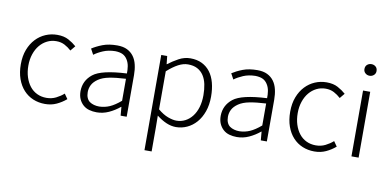

<svg xmlns="http://www.w3.org/2000/svg" viewBox="-87 -1023 3111 1531"><g transform="rotate(10 1468.5 -257.0)"><path d="M300 13Q248 13 203.5 -5.5Q159 -24 126 -60Q93 -96 74.5 -148Q56 -200 56 -266Q56 -333 76 -385Q96 -437 130 -473Q164 -509 208.5 -528Q253 -547 303 -547Q357 -547 394 -527Q431 -507 459 -482L426 -442Q401 -465 371.5 -480.5Q342 -496 304 -496Q264 -496 230 -479Q196 -462 171 -432Q146 -402 131.5 -359.5Q117 -317 117 -266Q117 -215 130.5 -173Q144 -131 168 -100.5Q192 -70 226.5 -53.5Q261 -37 303 -37Q345 -37 380 -54.5Q415 -72 442 -96L470 -56Q435 -26 393 -6.5Q351 13 300 13Z M717 7Q685 7 656.5 -1Q628 -9 607 -28Q586 -47 574 -74Q562 -101 562 -138Q563 -223 630.5 -276.5Q698 -330 902 -340Q903 -368 898.5 -397.5Q894 -427 878.5 -451.5Q863 -476 840 -487Q817 -498 780 -499Q725 -498 682.5 -480Q640 -462 611 -440L586 -486Q601 -496 622.5 -507Q644 -518 670 -528Q696 -538 725.5 -542.5Q755 -547 788 -547Q836 -547 868.5 -531Q901 -515 921.5 -487Q942 -459 951 -420.5Q960 -382 960 -338V0H911L905 -70H903Q862 -36 815 -14.5Q768 7 717 7ZM729 -42Q774 -43 814 -60.5Q854 -78 902 -119V-297Q823 -293 769 -282.5Q715 -272 681.5 -249Q648 -226 634 -198.5Q620 -171 620 -140Q620 -113 628.5 -93.5Q637 -74 652 -63.5Q667 -53 687 -47.5Q707 -42 729 -42Z M1146 -533H1194L1201 -468H1203Q1242 -498 1287 -522.5Q1332 -547 1381 -547Q1434 -547 1474 -527.5Q1514 -508 1541 -472.5Q1568 -437 1581.5 -386.5Q1595 -336 1595 -275Q1595 -207 1576 -153.5Q1557 -100 1524.5 -63Q1492 -26 1449.5 -6.5Q1407 13 1360 13Q1322 13 1283 -3.5Q1244 -20 1203 -52L1204 46V238H1146ZM1355 -38Q1394 -38 1426.5 -55Q1459 -72 1483 -103Q1507 -134 1520 -177.5Q1533 -221 1533 -275Q1533 -323 1524.5 -363.5Q1516 -404 1496.5 -433.5Q1477 -463 1446 -479.5Q1415 -496 1370 -496Q1332 -496 1291.5 -474.5Q1251 -453 1204 -411V-103Q1247 -67 1286.5 -52.5Q1326 -38 1355 -38Z M1852 7Q1820 7 1791.5 -1Q1763 -9 1742 -28Q1721 -47 1709 -74Q1697 -101 1697 -138Q1698 -223 1765.5 -276.5Q1833 -330 2037 -340Q2038 -368 2033.5 -397.5Q2029 -427 2013.5 -451.5Q1998 -476 1975 -487Q1952 -498 1915 -499Q1860 -498 1817.5 -480Q1775 -462 1746 -440L1721 -486Q1736 -496 1757.5 -507Q1779 -518 1805 -528Q1831 -538 1860.5 -542.5Q1890 -547 1923 -547Q1971 -547 2003.5 -531Q2036 -515 2056.5 -487Q2077 -459 2086 -420.5Q2095 -382 2095 -338V0H2046L2040 -70H2038Q1997 -36 1950 -14.5Q1903 7 1852 7ZM1864 -42Q1909 -43 1949 -60.5Q1989 -78 2037 -119V-297Q1958 -293 1904 -282.5Q1850 -272 1816.5 -249Q1783 -226 1769 -198.5Q1755 -171 1755 -140Q1755 -113 1763.5 -93.5Q1772 -74 1787 -63.5Q1802 -53 1822 -47.5Q1842 -42 1864 -42Z M2481 13Q2429 13 2384.5 -5.5Q2340 -24 2307 -60Q2274 -96 2255.5 -148Q2237 -200 2237 -266Q2237 -333 2257 -385Q2277 -437 2311 -473Q2345 -509 2389.5 -528Q2434 -547 2484 -547Q2538 -547 2575 -527Q2612 -507 2640 -482L2607 -442Q2582 -465 2552.5 -480.5Q2523 -496 2485 -496Q2445 -496 2411 -479Q2377 -462 2352 -432Q2327 -402 2312.5 -359.5Q2298 -317 2298 -266Q2298 -215 2311.5 -173Q2325 -131 2349 -100.5Q2373 -70 2407.5 -53.5Q2442 -37 2484 -37Q2526 -37 2561 -54.5Q2596 -72 2623 -96L2651 -56Q2616 -26 2574 -6.5Q2532 13 2481 13Z M2780 -533H2838V0H2780ZM2810 -658Q2790 -658 2775.5 -671Q2761 -684 2761 -704Q2761 -727 2775.5 -739.5Q2790 -752 2810 -752Q2830 -752 2844.5 -739.5Q2859 -727 2859 -704Q2859 -684 2844.5 -671Q2830 -658 2810 -658Z"/></g></svg>

Font: SpoqaHanSansJP-Light
Style: Regular
Weight: 300
Designer: [Source Han Sans]
Ryoko NISHIZUKA  (kana & ideographs); Paul D. Hunt (Latin, Greek & Cyrillic); Wenlong ZHANG  (bopomofo
Foundry: Spoqa (http://bi.spoqa.com)
Version: Version 1.002.20150607